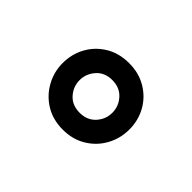

<svg xmlns="http://www.w3.org/2000/svg" viewBox="-60 -900 531 531"><g transform="rotate(-45 205.5 -634.0)"><path d="M205.5 -503.5Q170.5 -503.5 140.8 -519.8Q111 -536 93 -565.5Q75 -595 75 -633.5Q75 -672.5 93 -701.8Q111 -731 140.8 -747.5Q170.5 -764 205 -764Q240.5 -764 270 -747.8Q299.5 -731.5 317.2 -702.2Q335 -673 335 -633.5Q335 -595 317.2 -565.5Q299.5 -536 270.2 -519.8Q241 -503.5 205.5 -503.5ZM205 -569.5Q230.5 -569.5 249.8 -587Q269 -604.5 269 -633.5Q269 -663 249.5 -680.2Q230 -697.5 205 -697.5Q179.5 -697.5 160.2 -680.2Q141 -663 141 -633.5Q141 -604.5 160.2 -587Q179.5 -569.5 205 -569.5Z"/></g></svg>

Font: Mohave Medium
Style: Regular
Weight: 500
Designer: Gumpita Rahayu
Foundry: Tokotype
Version: Version 2.003